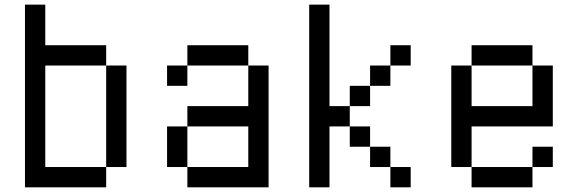

<svg xmlns="http://www.w3.org/2000/svg" viewBox="-20 -801 2471 821"><path d="M434 -86.8H520.8V-520.8H434ZM434 -86.8V0H86.8V-781.2H173.6V-607.6H434V-520.8H173.6V-86.8Z M1041.7 -520.8H781.2V-607.6H1041.7ZM1041.7 -260.4H781.2V-347.2H1041.7V-520.8H1128.5V0H781.2V-86.8H1041.7ZM781.2 -86.8H694.4V-260.4H781.2ZM781.2 -434H694.4V-520.8H781.2Z M1562.5 -434V-347.2H1475.7V-434ZM1736.1 -520.8H1649.3V-607.6H1736.1ZM1649.3 -434H1562.5V-520.8H1649.3ZM1736.1 0H1649.3V-86.8H1736.1ZM1649.3 -86.8H1562.5V-173.6H1649.3ZM1475.7 -260.4H1388.9V0H1302.1V-781.2H1388.9V-347.2H1475.7ZM1562.5 -173.6H1475.7V-260.4H1562.5Z M1996.5 -520.8V-607.6H2256.9V-520.8ZM1996.5 0V-86.8H2256.9V0ZM2256.9 -520.8H2343.8V-260.4H1996.5V-86.8H1909.7V-520.8H1996.5V-347.2H2256.9ZM2343.8 -86.8H2256.9V-173.6H2343.8Z"/></svg>

Font: 8-bit Operator+
Style: Regular
Weight: 400
Designer: GrandChaos9000
Foundry: Grand Chaos Productions
Version: Version 1.2.0 - April 24, 2014